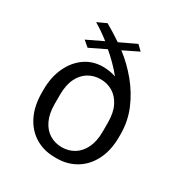

<svg xmlns="http://www.w3.org/2000/svg" viewBox="-172 -856 943 994"><g transform="rotate(30 300.0 -359.0)"><path d="M295 10Q230 10 179 -20.5Q128 -51 99 -109Q70 -167 70 -248V-264Q70 -338 96.5 -396Q123 -454 170 -487.5Q217 -521 279 -521Q298 -521 317.5 -518Q337 -515 356 -508Q335 -535 308 -562Q281 -589 254 -612L159 -566L125 -595L221 -641Q197 -660 173.5 -676Q150 -692 131 -703L185 -728Q208 -715 232 -700Q256 -685 280 -669L377 -715L407 -686L317 -642Q376 -597 424.5 -538Q473 -479 502 -410Q531 -341 531 -264V-248Q531 -168 502 -110Q473 -52 422 -21Q371 10 306 10ZM300 -53Q340 -53 372.5 -72.5Q405 -92 424.5 -131.5Q444 -171 444 -229V-283Q444 -342 424.5 -381Q405 -420 372.5 -439.5Q340 -459 300 -459Q260 -459 227.5 -439.5Q195 -420 176 -381Q157 -342 157 -283V-229Q157 -171 176 -131.5Q195 -92 227.5 -72.5Q260 -53 300 -53Z"/></g></svg>

Font: Chivo Mono Light
Style: Regular
Weight: 300
Monospace: yes
Designer: Hector Gatti
Foundry: Omnibus-Type
Version: Version 1.008